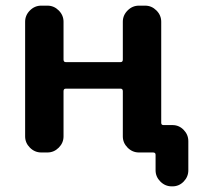

<svg xmlns="http://www.w3.org/2000/svg" viewBox="-20 -540 716 680"><path d="M126 0Q103 0 86 -17Q69 -34 69 -57V-463Q69 -486 86 -503Q103 -520 126 -520H148Q171 -520 188 -503Q205 -486 205 -463V-329Q205 -320 213 -320H407Q415 -320 415 -329V-463Q415 -486 432 -503Q449 -520 472 -520H494Q517 -520 534 -503Q551 -486 551 -463V-105Q551 -97 559 -97H591Q614 -97 630.5 -80Q647 -63 647 -40V63Q647 86 630.5 103Q614 120 591 120H588Q565 120 548 103Q531 86 531 63V8Q531 0 522 0H504H472Q449 0 432 -17Q415 -34 415 -57V-217Q415 -226 407 -226H213Q205 -226 205 -217V-57Q205 -34 188 -17Q171 0 148 0Z"/></svg>

Font: Rounded Mplus 1c Bold
Style: Bold
Weight: 700
Version: Version 1.059.20150529